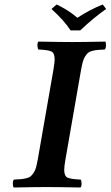

<svg xmlns="http://www.w3.org/2000/svg" viewBox="-20 -832 492 854"><path d="M271 -122.1Q265.6 -91.3 265.6 -77.1Q265.6 -49.3 279.8 -42.2Q293.9 -35.2 338.9 -33.2Q342.8 -28.3 342.8 -15.4Q342.8 -2.4 337.9 2Q238.3 0 188 0Q138.7 0 41 2Q37.1 -2.9 37.1 -15.9Q37.1 -28.8 42 -33.2Q63 -34.2 73.7 -35.2Q84.5 -36.1 97.4 -39.3Q110.4 -42.5 116.2 -47.6Q122.1 -52.7 129.2 -62.7Q136.2 -72.8 140.1 -86.9Q144 -101.1 147.9 -122.1L217.8 -522.9Q223.1 -556.2 223.1 -566.9Q223.1 -595.7 209.2 -602.8Q195.3 -609.9 150.9 -611.8Q147 -616.7 146.5 -629.4Q146 -642.1 150.9 -647Q250.5 -645 300.8 -645Q350.6 -645 448.2 -647Q452.1 -642.6 451.4 -629.4Q450.7 -616.2 445.8 -611.8Q424.8 -610.8 414.1 -609.9Q403.3 -608.9 390.6 -605.7Q377.9 -602.5 372.1 -597.4Q366.2 -592.3 359.4 -582.3Q352.5 -572.3 348.6 -558.1Q344.7 -543.9 340.8 -522.9ZM293.9 -696.8Q265.6 -740.7 209 -792L231.9 -812Q284.7 -787.1 324.2 -752.9Q380.9 -790 437 -812L452.1 -792Q398.9 -755.4 336.9 -696.8Z"/></svg>

Font: Linux Libertine G
Style: Semibold Italic
Weight: 600
Italic angle: -11.5°
Designer: Philipp H. Poll
Foundry: Philipp H. Poll
Version: Version 5.1.1